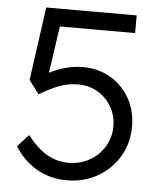

<svg xmlns="http://www.w3.org/2000/svg" viewBox="-51 -745 671 798"><g transform="rotate(5 284.0 -346.0)"><path d="M257 8Q188 8 132.2 -23.8Q76.3 -55.7 39 -115L85.2 -165.5Q128.1 -110.8 169.7 -87.9Q211.3 -65 257.3 -65Q306.1 -65 345.3 -87.2Q384.6 -109.5 407.6 -147.4Q430.7 -185.3 430.7 -231.7Q430.7 -276.8 409.5 -313.3Q388.3 -349.9 352.2 -371.4Q316.1 -393 270.4 -393Q245.7 -393 221.9 -387.8Q198.2 -382.6 170.8 -370.4Q143.4 -358.2 109.2 -337.8L67 -394.2L109.7 -700H487V-626.3H156.4L175.4 -642.9L138.7 -390.9L118.8 -412.8Q135.2 -427.2 162 -439.4Q188.9 -451.6 220.6 -459.1Q252.3 -466.7 283.3 -466.7Q347.3 -466.7 398 -437.3Q448.7 -408 478.3 -356.3Q508 -304.7 508 -237.7Q508 -168.3 475 -112.7Q442 -57 385 -24.5Q328 8 257 8Z"/></g></svg>

Font: Lexend Medium
Style: Regular
Weight: 500
Designer: Bonnie Shaver-Troup, Thomas Jockin
Foundry: Lexend
Version: Version 1.005